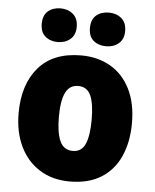

<svg xmlns="http://www.w3.org/2000/svg" viewBox="-54 -813 702 869"><g transform="rotate(5 296.5 -378.5)"><path d="M553 -278Q553 -193 524.5 -128Q496 -63 438.5 -26.5Q381 10 295 10Q216 10 158 -26.5Q100 -63 69 -128Q38 -193 38 -278Q38 -409 104.5 -486Q171 -563 298 -563Q373 -563 430.5 -530Q488 -497 520.5 -433Q553 -369 553 -278ZM221 -277Q221 -205 238.5 -167Q256 -129 297 -129Q337 -129 353.5 -167Q370 -205 370 -278Q370 -350 353.5 -387Q337 -424 296 -424Q257 -424 239 -387.5Q221 -351 221 -277ZM107 -690Q107 -729 129.5 -748Q152 -767 186 -767Q220 -767 243 -747.5Q266 -728 266 -690Q266 -653 243 -633.5Q220 -614 186 -614Q152 -614 129.5 -633Q107 -652 107 -690ZM326 -690Q326 -729 348.5 -748Q371 -767 406 -767Q440 -767 463 -747.5Q486 -728 486 -690Q486 -653 463 -633.5Q440 -614 406 -614Q371 -614 348.5 -633Q326 -652 326 -690Z"/></g></svg>

Font: Noto Sans Lao UI SemCond Blk
Style: Regular
Weight: 900
Width: 4
Designer: Monotype Design Team
Foundry: Monotype Imaging Inc.
Version: Version 2.000; ttfautohint (v1.8.4.7-5d5b)